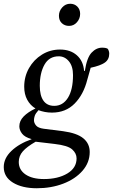

<svg xmlns="http://www.w3.org/2000/svg" viewBox="-59 -763 602 1023"><path d="M218 -163Q198 -163 180 -166.5Q162 -170 146 -176Q130 -158 126 -145.5Q122 -133 122 -122Q122 -108 133 -94.5Q144 -81 174 -77L277 -64Q351 -54 385 -26Q419 2 419 47Q419 103 380.5 147Q342 191 278 215.5Q214 240 137 240Q59 240 10 210Q-39 180 -39 127Q-39 80 2 41Q43 2 109 -21V-22Q73 -32 58.5 -51Q44 -70 44 -90Q44 -119 67 -142.5Q90 -166 130 -185Q102 -202 86 -231.5Q70 -261 70 -301Q70 -355 95.5 -400Q121 -445 164.5 -472Q208 -499 261 -499Q316 -499 350.5 -468.5Q385 -438 389 -385H393Q404 -456 429 -482.5Q454 -509 485 -509Q506 -509 515 -503Q518 -499 520.5 -492Q523 -485 523 -477Q523 -446 499.5 -429.5Q476 -413 424 -402Q420 -387 415.5 -371.5Q411 -356 406 -338Q386 -259 338.5 -211Q291 -163 218 -163ZM230 -199Q276 -199 303 -242Q330 -285 330 -363Q330 -410 308 -436.5Q286 -463 254 -463Q203 -463 178 -418.5Q153 -374 153 -306Q153 -254 172.5 -226.5Q192 -199 230 -199ZM41 100Q41 142 77 166.5Q113 191 175 191Q250 191 299.5 161.5Q349 132 349 81Q349 54 325.5 33Q302 12 232 4L139 -7Q137 -7 135 -7.5Q133 -8 131 -8Q84 19 62.5 43.5Q41 68 41 100ZM309 -625Q286 -625 270.5 -639.5Q255 -654 255 -679Q255 -704 272.5 -723.5Q290 -743 315 -743Q338 -743 353 -728Q368 -713 368 -689Q368 -664 351 -644.5Q334 -625 309 -625Z"/></svg>

Font: Source Serif 4 SmText
Style: Italic
Weight: 400
Italic angle: -12°
Designer: Frank Grießhammer
Foundry: Adobe
Version: Version 4.005;hotconv 1.1.0;makeotfexe 2.6.0